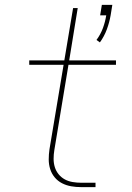

<svg xmlns="http://www.w3.org/2000/svg" viewBox="-20 -768 540 788"><path d="M390 -594 376 -604Q393 -627 402.5 -653Q412 -679 416 -705H391L398 -748H441L434 -705Q429 -676 418.5 -647.5Q408 -619 390 -594ZM313 0Q292 0 272 -3.5Q252 -7 234.5 -16Q217 -25 204.5 -40Q192 -55 186 -74Q180 -93 180 -113.5Q180 -134 183 -155L241 -502H100V-520H244L280 -735H299L264 -520H456V-502H261L203 -152Q200 -134 200 -116Q200 -98 205 -82Q210 -66 220.5 -53Q231 -40 245.5 -32Q260 -24 277.5 -21Q295 -18 313 -18H372V0Z"/></svg>

Font: Iosevka SS04 Thin
Style: Italic
Weight: 100
Italic angle: -9°
Monospace: yes
Designer: Belleve Invis
Foundry: Belleve Invis
Version: Version 19.0.0; ttfautohint (v1.8.4)